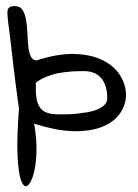

<svg xmlns="http://www.w3.org/2000/svg" viewBox="-20 -582 464 646"><path d="M94.7 -166Q104.5 -113.3 102.5 -66.9Q100.6 -20.5 91.8 7.8Q83 36.1 71.8 43Q60.5 49.8 51.3 26.4Q42 2.9 39.1 -56.2Q36.1 -115.2 43.9 -217.8Q42 -227.5 39.1 -250.5Q36.1 -273.4 32.2 -303.2Q28.3 -333 24.4 -366.2Q20.5 -399.4 17.1 -430.2Q13.7 -460.9 10.3 -485.4Q6.8 -509.8 5.9 -522.5Q5.9 -523.4 5.4 -529.3Q4.9 -535.2 4.9 -538.1Q4.9 -551.8 10.7 -556.6Q16.6 -561.5 30.3 -561.5Q47.9 -561.5 56.2 -547.9Q64.5 -534.2 67.9 -514.2Q71.3 -494.1 72.3 -470.2Q73.2 -446.3 75.2 -426.3Q77.1 -406.2 83.5 -392.6Q89.8 -378.9 103.5 -378.9Q175.8 -402.3 231.4 -400.4Q287.1 -398.4 324.7 -379.9Q362.3 -361.3 382.3 -331.1Q402.3 -300.8 403.8 -268.1Q405.3 -235.4 387.2 -205.6Q369.1 -175.8 330.6 -158.2Q292 -140.6 233.4 -140.6Q174.8 -140.6 94.7 -166ZM100.6 -279.3Q100.6 -237.3 116.7 -217.3Q132.8 -197.3 175.8 -197.3H201.2Q217.8 -197.3 235.8 -199.2Q253.9 -201.2 272.5 -204.1Q291 -207 306.6 -213.4Q322.3 -219.7 331.5 -229Q340.8 -238.3 340.8 -252Q340.8 -294.9 320.8 -318.8Q300.8 -342.8 261.7 -342.8Q240.2 -342.8 218.8 -341.3Q197.3 -339.8 176.8 -335.9Q156.2 -332 136.7 -324.2Q117.2 -316.4 100.6 -303.7Q100.6 -300.8 100.6 -292Q100.6 -283.2 100.6 -279.3Z"/></svg>

Font: Swanky and Moo Moo Cyrillic
Style: Regular
Weight: 400
Designer: Kimberly Geswein; Denis Ignatov
Foundry: Kimberly Geswein; Denis Ignatov
Version: Version 1.003 June 27, 2018